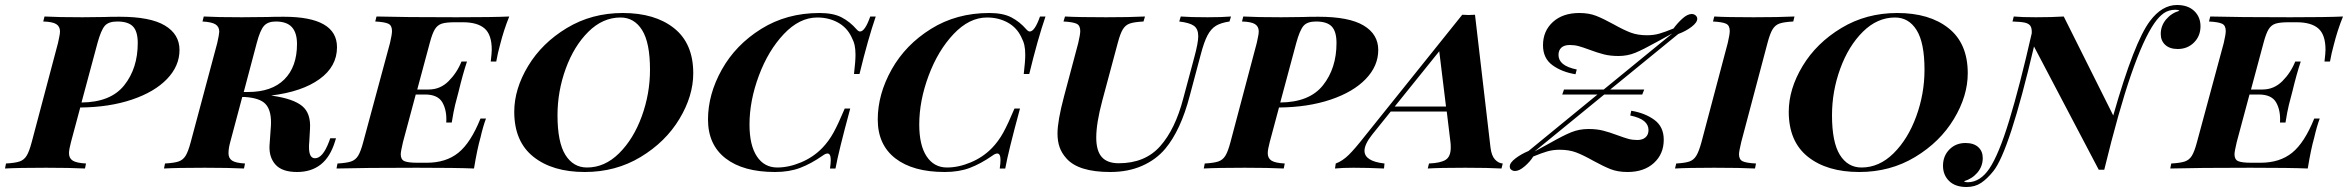

<svg xmlns="http://www.w3.org/2000/svg" viewBox="-62 -674 9392 768"><path d="M222 -106Q214 -76 214 -61Q214 -41 229 -31.5Q244 -22 282 -20L278 0Q218 -3 122 -3Q12 -3 -42 0L-38 -20Q-2 -22 16 -28Q34 -34 44.5 -51Q55 -68 65 -106L170 -502Q171 -508 174.5 -523.5Q178 -539 178 -548Q178 -568 163 -577.5Q148 -587 111 -588L116 -608Q168 -605 268 -605L356 -606Q377 -607 417 -607Q539 -607 597.5 -572Q656 -537 656 -474Q656 -410 606 -358Q556 -306 465.5 -275.5Q375 -245 259 -244ZM264 -264Q381 -265 435 -333Q489 -401 489 -502Q489 -548 470 -568Q451 -588 407 -588Q372 -588 357 -570.5Q342 -553 328 -502Z M1259 -121H1282L1278 -108Q1259 -46 1221 -16Q1183 14 1126 14Q1067 14 1040.5 -15Q1014 -44 1016 -91L1021 -162Q1022 -170 1022 -185Q1022 -235 999.5 -258.5Q977 -282 918 -286H907L859 -106Q852 -81 852 -61Q852 -41 866.5 -31.5Q881 -22 918 -20L914 0Q854 -3 757 -3Q647 -3 594 0L598 -20Q634 -22 652 -28Q670 -34 680.5 -51Q691 -68 701 -106L807 -502Q815 -538 815 -547Q815 -567 800 -576.5Q785 -586 748 -588L753 -608Q804 -605 905 -605L1007 -606Q1032 -607 1073 -607Q1286 -607 1286 -485Q1286 -408 1216 -357.5Q1146 -307 1023 -292L1028 -291Q1111 -279 1146.5 -250Q1182 -221 1178 -158L1175 -105Q1174 -98 1174 -85Q1174 -41 1198 -41Q1229 -41 1254 -107ZM965 -502 913 -306H930Q1025 -306 1075.5 -356.5Q1126 -407 1126 -498Q1126 -543 1105.5 -565.5Q1085 -588 1041 -588Q1009 -588 993.5 -570Q978 -552 965 -502Z M1975 -608Q1953 -554 1938 -494Q1929 -462 1923 -428H1901Q1905 -462 1905 -475Q1905 -535 1876.5 -560Q1848 -585 1789 -585H1758Q1723 -585 1705.5 -579.5Q1688 -574 1677.5 -557Q1667 -540 1657 -502L1607 -316H1653Q1699 -316 1732.5 -349.5Q1766 -383 1784 -428H1806Q1789 -377 1772 -306Q1765 -281 1758.5 -254.5Q1752 -228 1745 -184H1723Q1726 -231 1708 -263.5Q1690 -296 1638 -296H1601L1550 -106Q1541 -68 1541 -57Q1541 -36 1555.5 -29.5Q1570 -23 1608 -23H1645Q1722 -23 1771.5 -63Q1821 -103 1860 -200H1882Q1870 -168 1860 -124Q1847 -79 1834 0Q1766 -3 1605 -3Q1392 -3 1284 0L1288 -20Q1324 -22 1342 -28Q1360 -34 1370.5 -51Q1381 -68 1391 -106L1498 -502Q1506 -536 1506 -550Q1506 -572 1491.5 -579Q1477 -586 1439 -588L1444 -608Q1551 -605 1764 -605Q1911 -605 1975 -608Z M1995 -227Q1995 -318 2050.5 -410Q2106 -502 2205.5 -562Q2305 -622 2429 -622Q2558 -622 2634.5 -561Q2711 -500 2711 -381Q2711 -290 2655.5 -198Q2600 -106 2500.5 -46Q2401 14 2277 14Q2148 14 2071.5 -47Q1995 -108 1995 -227ZM2168 -213Q2168 -105 2199.5 -54.5Q2231 -4 2286 -4Q2357 -4 2414.5 -61Q2472 -118 2505 -208.5Q2538 -299 2538 -395Q2538 -503 2506.5 -553.5Q2475 -604 2420 -604Q2349 -604 2291.5 -547Q2234 -490 2201 -399.5Q2168 -309 2168 -213Z M2770 -196Q2770 -297 2825.5 -396Q2881 -495 2983 -558.5Q3085 -622 3216 -622Q3271 -622 3304.5 -604.5Q3338 -587 3364 -557Q3372 -548 3378 -548Q3398 -548 3419 -608H3441Q3410 -518 3376 -378H3354Q3360 -429 3360 -455Q3360 -477 3356.5 -493Q3353 -509 3344 -526Q3326 -564 3289.5 -584Q3253 -604 3207 -604Q3136 -604 3073.5 -538Q3011 -472 2973.5 -371.5Q2936 -271 2936 -176Q2936 -93 2965.5 -48.5Q2995 -4 3047 -4Q3093 -4 3142 -24.5Q3191 -45 3227 -82Q3253 -109 3272 -143.5Q3291 -178 3317 -240H3339Q3292 -67 3280 0H3258Q3261 -21 3261 -34Q3261 -60 3248 -60Q3240 -60 3228 -51Q3182 -19 3138.5 -2.5Q3095 14 3038 14Q2911 14 2840.5 -40.5Q2770 -95 2770 -196Z M3449 -196Q3449 -297 3504.5 -396Q3560 -495 3662 -558.5Q3764 -622 3895 -622Q3950 -622 3983.5 -604.5Q4017 -587 4043 -557Q4051 -548 4057 -548Q4077 -548 4098 -608H4120Q4089 -518 4055 -378H4033Q4039 -429 4039 -455Q4039 -477 4035.5 -493Q4032 -509 4023 -526Q4005 -564 3968.5 -584Q3932 -604 3886 -604Q3815 -604 3752.5 -538Q3690 -472 3652.5 -371.5Q3615 -271 3615 -176Q3615 -93 3644.5 -48.5Q3674 -4 3726 -4Q3772 -4 3821 -24.5Q3870 -45 3906 -82Q3932 -109 3951 -143.5Q3970 -178 3996 -240H4018Q3971 -67 3959 0H3937Q3940 -21 3940 -34Q3940 -60 3927 -60Q3919 -60 3907 -51Q3861 -19 3817.5 -2.5Q3774 14 3717 14Q3590 14 3519.5 -40.5Q3449 -95 3449 -196Z M4599 -79Q4562 -35 4506 -10.5Q4450 14 4379 14Q4252 14 4204 -40Q4185 -61 4176.5 -85Q4168 -109 4168 -140Q4168 -190 4194 -288L4251 -502Q4259 -536 4259 -550Q4259 -572 4244.5 -579Q4230 -586 4192 -588L4198 -608Q4249 -605 4363 -605Q4457 -605 4518 -608L4512 -588Q4475 -586 4457.5 -580Q4440 -574 4429.5 -557Q4419 -540 4409 -502L4347 -271Q4323 -181 4323 -124Q4323 -71 4345 -46Q4367 -21 4413 -21Q4518 -21 4578.5 -89Q4639 -157 4671 -280L4715 -444Q4731 -503 4731 -529Q4731 -558 4714 -570.5Q4697 -583 4655 -588L4661 -608Q4698 -605 4768 -605Q4827 -605 4862 -608L4856 -588Q4822 -583 4802 -571Q4782 -559 4768 -532.5Q4754 -506 4741 -456L4697 -291Q4661 -153 4599 -79Z M5017 -106Q5009 -76 5009 -61Q5009 -41 5024 -31.5Q5039 -22 5077 -20L5073 0Q5013 -3 4917 -3Q4807 -3 4753 0L4757 -20Q4793 -22 4811 -28Q4829 -34 4839.5 -51Q4850 -68 4860 -106L4965 -502Q4966 -508 4969.5 -523.5Q4973 -539 4973 -548Q4973 -568 4958 -577.5Q4943 -587 4906 -588L4911 -608Q4963 -605 5063 -605L5151 -606Q5172 -607 5212 -607Q5334 -607 5392.5 -572Q5451 -537 5451 -474Q5451 -410 5401 -358Q5351 -306 5260.5 -275.5Q5170 -245 5054 -244ZM5059 -264Q5176 -265 5230 -333Q5284 -401 5284 -502Q5284 -548 5265 -568Q5246 -588 5202 -588Q5167 -588 5152 -570.5Q5137 -553 5123 -502Z M5949 -20 5944 0Q5893 -3 5799 -3Q5697 -3 5649 0L5654 -20Q5701 -22 5721 -35Q5741 -48 5741 -84Q5741 -97 5740 -104L5725 -228H5501L5427 -136Q5396 -97 5396 -71Q5396 -29 5476 -20L5474 0Q5408 -3 5352 -3Q5308 -3 5278 0L5281 -20Q5308 -30 5332.5 -54Q5357 -78 5397 -129L5787 -615L5813 -614L5838 -615L5900 -84Q5904 -51 5918 -36Q5932 -21 5949 -20ZM5722 -248 5695 -469 5517 -248Z M6727 -599Q6727 -584 6704 -566.5Q6681 -549 6651 -538L6379 -316H6515L6507 -296H6355L6076 -68Q6083 -72 6140 -103Q6191 -132 6223 -145Q6255 -158 6292 -158Q6325 -158 6350.5 -151.5Q6376 -145 6408 -133Q6435 -123 6451.5 -118.5Q6468 -114 6487 -114Q6508 -114 6520 -124.5Q6532 -135 6532 -154Q6532 -175 6514.5 -189.5Q6497 -204 6459 -212L6463 -231Q6518 -222 6555.5 -194.5Q6593 -167 6593 -115Q6593 -58 6553.5 -22Q6514 14 6448 14Q6409 14 6380 2.5Q6351 -9 6311 -31Q6270 -54 6242 -64.5Q6214 -75 6177 -75Q6150 -75 6127.5 -68.5Q6105 -62 6071 -48Q6059 -28 6037 -9Q6015 10 5998 10Q5988 10 5981 3Q5977 -1 5977 -8Q5977 -23 6000 -40.5Q6023 -58 6052 -70L6328 -296H6187L6194 -316H6353L6627 -540Q6620 -536 6563 -505Q6511 -476 6479.5 -463Q6448 -450 6412 -450Q6379 -450 6353.5 -456.5Q6328 -463 6296 -475Q6269 -485 6252.5 -489.5Q6236 -494 6217 -494Q6195 -494 6183.5 -483.5Q6172 -473 6172 -454Q6172 -433 6189.5 -418.5Q6207 -404 6245 -396L6240 -377Q6185 -386 6147.5 -413.5Q6110 -441 6110 -493Q6110 -550 6149.5 -586Q6189 -622 6255 -622Q6294 -622 6323 -610.5Q6352 -599 6392 -577Q6433 -554 6461 -543.5Q6489 -533 6526 -533Q6553 -533 6575.5 -539.5Q6598 -546 6632 -560Q6648 -582 6668 -600Q6688 -618 6705 -618Q6714 -618 6721 -612Q6727 -606 6727 -599Z M6894 -57Q6894 -36 6908.5 -29Q6923 -22 6962 -20L6958 0Q6901 -3 6795 -3Q6690 -3 6638 0L6643 -20Q6678 -22 6695.5 -28Q6713 -34 6723.5 -51.5Q6734 -69 6744 -106L6849 -502Q6857 -536 6857 -550Q6857 -572 6842.5 -579Q6828 -586 6790 -588L6795 -608Q6844 -605 6952 -605Q7052 -605 7116 -608L7111 -588Q7074 -586 7056.5 -580Q7039 -574 7028.5 -557Q7018 -540 7008 -502L6903 -106Q6894 -68 6894 -57Z M7093 -227Q7093 -318 7148.5 -410Q7204 -502 7303.5 -562Q7403 -622 7527 -622Q7656 -622 7732.5 -561Q7809 -500 7809 -381Q7809 -290 7753.5 -198Q7698 -106 7598.5 -46Q7499 14 7375 14Q7246 14 7169.5 -47Q7093 -108 7093 -227ZM7266 -213Q7266 -105 7297.5 -54.5Q7329 -4 7384 -4Q7455 -4 7512.5 -61Q7570 -118 7603 -208.5Q7636 -299 7636 -395Q7636 -503 7604.5 -553.5Q7573 -604 7518 -604Q7447 -604 7389.5 -547Q7332 -490 7299 -399.5Q7266 -309 7266 -213Z M8740 -569Q8740 -530 8714 -504Q8688 -478 8649 -478Q8617 -478 8599 -494.5Q8581 -511 8581 -538Q8581 -571 8602.5 -596.5Q8624 -622 8656 -631Q8651 -635 8640 -635Q8613 -635 8593.5 -621.5Q8574 -608 8556 -582Q8512 -519 8462.5 -376Q8413 -233 8355 5H8333L8074 -488Q7975 -67 7911 11Q7887 41 7862.5 57.5Q7838 74 7804 74Q7759 74 7734.5 50Q7710 26 7710 -11Q7710 -50 7735.5 -76Q7761 -102 7800 -102Q7833 -102 7851 -85.5Q7869 -69 7869 -42Q7869 -9 7848 16Q7827 41 7794 51Q7798 55 7810 55Q7859 54 7895 1Q7933 -55 7975 -192.5Q8017 -330 8065 -541Q8066 -561 8059.5 -570.5Q8053 -580 8037 -583.5Q8021 -587 7988 -588L7993 -608Q8024 -605 8082 -605Q8145 -605 8193 -608L8391 -212Q8475 -507 8538 -590Q8586 -654 8646 -654Q8690 -654 8715 -630Q8740 -606 8740 -569Z M9310 -608Q9288 -554 9273 -494Q9264 -462 9258 -428H9236Q9240 -462 9240 -475Q9240 -535 9211.5 -560Q9183 -585 9124 -585H9093Q9058 -585 9040.5 -579.5Q9023 -574 9012.5 -557Q9002 -540 8992 -502L8942 -316H8988Q9034 -316 9067.5 -349.5Q9101 -383 9119 -428H9141Q9124 -377 9107 -306Q9100 -281 9093.5 -254.5Q9087 -228 9080 -184H9058Q9061 -231 9043 -263.5Q9025 -296 8973 -296H8936L8885 -106Q8876 -68 8876 -57Q8876 -36 8890.5 -29.5Q8905 -23 8943 -23H8980Q9057 -23 9106.5 -63Q9156 -103 9195 -200H9217Q9205 -168 9195 -124Q9182 -79 9169 0Q9101 -3 8940 -3Q8727 -3 8619 0L8623 -20Q8659 -22 8677 -28Q8695 -34 8705.5 -51Q8716 -68 8726 -106L8833 -502Q8841 -536 8841 -550Q8841 -572 8826.5 -579Q8812 -586 8774 -588L8779 -608Q8886 -605 9099 -605Q9246 -605 9310 -608Z"/></svg>

Font: Playfair Display SC
Style: Bold Italic
Weight: 700
Italic angle: -14°
Designer: Claus Eggers Sørensen
Foundry: Claus Eggers Sørensen
Version: Version 1.200; ttfautohint (v1.6)